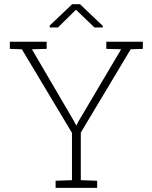

<svg xmlns="http://www.w3.org/2000/svg" viewBox="-20 -914 741 934"><path d="M250.5 0V-34.7L330.1 -37.6V-267.6L86.4 -674.3L27.8 -676.3V-710.9H207V-676.3L135.3 -674.3L338.9 -326.2L351.1 -303.2L351.6 -304.2L363.3 -326.2L569.3 -674.3L497.1 -676.3V-710.9H674.8V-676.3L615.7 -674.3L373 -269V-37.6L452.6 -34.7V0ZM221.7 -780.3V-789.6L331.1 -893.6H369.1L480 -788.1V-780.3H439.5L349.6 -866.7L261.7 -780.3Z"/></svg>

Font: Roboto Slab ExtraLight
Style: Regular
Weight: 250
Designer: Google
Version: Version 2.000; ttfautohint (v1.8.1.43-b0c9)